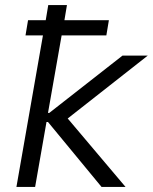

<svg xmlns="http://www.w3.org/2000/svg" viewBox="-20 -740 605 760"><path d="M119 0 164 -257H170L382 0H477L248 -271L565 -520H465L175 -293H170L224 -600H401L411 -660H235L245 -720H171L161 -660H91L81 -600H150L45 0Z"/></svg>

Font: Fixel Display
Style: Italic
Weight: 400
Italic angle: -10°
Designer: AlfaBravo + MacPaw
Foundry: Kyrylo Tkachov, Marchela Mozhyna, Serhii Makarenko, Maria Weinstein, Zakhar Kryvoshyya
Version: Version 1.210;Glyphs 3.2 (3217)